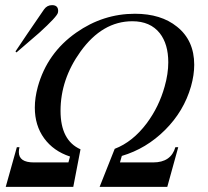

<svg xmlns="http://www.w3.org/2000/svg" viewBox="-20 -731 812 751"><path d="M369.6 0 428.7 -148.9Q499 -175.8 553.7 -248.5Q602.1 -313.5 624 -392.6Q638.2 -442.4 638.2 -487.3Q638.2 -558.6 605 -601.1Q567.9 -647.9 497.6 -647.9Q380.4 -647.9 294.9 -529.3Q216.8 -420.9 216.8 -297.4Q216.8 -181.6 294.9 -147L266.6 0H2.4L45.9 -155.3H56.2Q53.7 -145 53.7 -136.2Q53.7 -95.7 112.3 -95.7H247.6L253.9 -118.7Q189 -140.1 152.6 -190.2Q116.2 -240.2 116.2 -310.1Q116.2 -348.6 127.9 -391.6Q164.6 -523.9 278.3 -603.5Q383.3 -677.2 507.8 -677.2Q609.9 -677.2 672.4 -626.5Q739.7 -572.8 739.7 -477.5Q739.7 -438 727.1 -393.1Q699.2 -295.9 625.7 -222.7Q552.2 -149.4 456.5 -121.1L449.2 -95.7H579.1Q648.9 -95.7 666 -155.3H677.2L634.3 0ZM133.3 -602.5Q130.4 -600.1 44.4 -525.9L40.5 -529.8Q77.1 -585 152.3 -694.3Q164.1 -710.9 183.6 -710.9Q207.5 -710.9 207.5 -688Q207.5 -684.1 206.5 -681.2Q203.1 -666 133.3 -602.5Z"/></svg>

Font: Accordance
Style: Italic
Weight: 400
Italic angle: -11°
Version: Version 1.2 (build January 31, 2020) Miklal Software Solutio